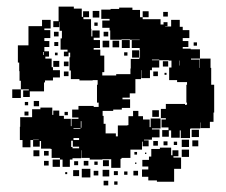

<svg xmlns="http://www.w3.org/2000/svg" viewBox="-20 -544 682 580"><path d="M618 -288H627V-204H625V-176H614V-157H586V-174H585V-156H556V-155H554V-127H526V-150H523V-128H497V-150H490V-131H470V-151H489V-159H468V-183H481V-187H466V-215H481V-230H539V-227H543V-228H545V-234H543V-288H545V-296H515V-302H491V-340H498V-361H490V-362H461V-364H439V-362H461V-340H439V-332H433V-308H407V-332H406V-305H389V-262H372V-249H350V-244H373V-218H348V-213H322V-209H290V-194H293V-170H299V-141H330V-132H336V-165H365V-166H368V-193H382V-209H398V-193H412V-183H432V-160H435V-186H465V-156H439V-153H462V-129H439V-122H415V-120H429V-102H411V-116H409V-92H374V-67H347V-64H344V-37H316V-63H289V-62H251V-67H226V-90H225V-66H199V-62H191V-40H169V-62H161V-67H136V-94H133V-95H104V-118H100V-101H80V-121H97V-122H80V-121H72V-99H48V-121H40V-161H41V-190H77V-214H102V-219H138V-197H141V-210H159V-194H173V-185H194V-163H196V-185H217V-189H198V-213H217V-224H263V-221H278V-234H273V-288H275V-302H260V-301H220V-305H194V-331H190V-371H192V-385H187V-374H173V-388H184V-394H163V-428H167V-451H160V-478H159V-462H141V-480H157V-524H203V-518H227V-493H231V-510H249V-492H232V-486H255V-457H256V-434H259V-452H281V-430H263V-423H282V-399H263V-394H283V-376H295V-326H289V-316H331V-320H374V-337H375V-366H401V-370H403V-393H402V-399H378V-423H402V-424H373V-425H347V-424H313V-452H311V-460H289V-482H311V-487H286V-515H314V-517H340V-521H380V-514H403V-492H411V-486H465V-470H474V-477H486V-465H479V-464H497V-484H523V-463H532V-453H552V-429H532V-420H549V-402H532V-397H556V-395H584V-367H557V-364H583V-339H584V-367H616V-339H618ZM260 -511H280V-491H260ZM411 -510H429V-492H411ZM473 -508H487V-494H473ZM50 -271H67V-274H43V-300H39V-329H38V-355H34V-407H66V-465H107V-484H133V-458H114V-453H132V-429H114V-420H129V-402H114V-389H128V-373H117V-367H136V-341H140V-332H161V-310H140V-301H116V-295H113V-268H70V-251H50ZM275 -476V-466H265V-476ZM143 -448H157V-434H143ZM293 -434V-448H307V-434ZM348 -423H372V-399H348ZM310 -401H290V-421H310ZM320 -421H340V-401H320ZM144 -417H156V-405H144ZM565 -416H575V-406H565ZM379 -370V-392H401V-370ZM112 -387H110V-378H112ZM365 -386V-376H355V-386ZM154 -385V-377H146V-385ZM523 -346V-361H522V-346ZM141 -360H159V-342H141ZM472 -359H488V-343H472ZM173 -358H187V-344H173ZM187 -314H173V-328H187ZM443 -314V-328H457V-314ZM483 -324V-318H477V-324ZM17 -274H43V-248H17ZM98 -239V-223H82V-239ZM55 -226V-236H65V-226ZM460 -191H440V-211H460ZM66 -195H54V-207H66ZM185 -206V-196H175V-206ZM224 -158H226V-178H224ZM202 -155H223V-157H202ZM581 -130H559V-152H581ZM219 -127H202V-121H219ZM551 -100H529V-122H551ZM579 -102H561V-120H579ZM195 -119V-100H199V-96H219V-101H200V-119ZM443 -104V-118H457V-104ZM474 -105V-117H486V-105ZM505 -106V-116H515V-106ZM519 -72H504V-68H527V-34H506V5H454V1H428V-10H409V-32H428V-41H410V-61H430V-71H437V-94H463V-98H497V-75H501V-90H519ZM551 -70H529V-92H551ZM99 -72H81V-90H99ZM127 -74H113V-88H127ZM386 -85H394V-77H386ZM418 -79V-83H422V-79ZM161 -40H139V-62H161ZM291 -42V-60H309V-42ZM127 -44H113V-58H127ZM233 -44V-58H247V-44ZM204 -45V-57H216V-45ZM265 -46V-56H275V-46ZM392 -53V-49H388V-53ZM253 -8H227V-34H253ZM310 -11H290V-31H310ZM219 -12H201V-30H219ZM277 -14H263V-28H277ZM397 -14H383V-28H397ZM336 -15H324V-27H336ZM365 -16H355V-26H365ZM183 -18H177V-24H183ZM307 16H293V2H307ZM335 14H325V4H335Z"/></svg>

Font: Rubik-Storm
Style: Regular
Weight: 400
Designer: NaN (generative design), Hubert & Fischer (Rubik source font outlines)
Foundry: NaN, Hubert & Fischer
Version: Version 1.000